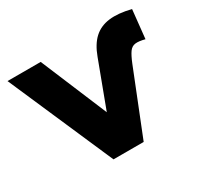

<svg xmlns="http://www.w3.org/2000/svg" viewBox="-121 -702 891 855"><g transform="rotate(-30 324.0 -275.0)"><path d="M235 0 0.6 -537.9H171.2L364.5 -76.2H268.9L401.8 -430.9Q421.8 -485.3 453.1 -514Q484.5 -542.7 530.9 -548.5Q577.3 -554.3 641.3 -538.3L625.9 -392.1Q595.5 -400.1 577.2 -397.9Q558.9 -395.7 546.9 -379Q534.9 -362.4 520.5 -326.8L390.2 0Z"/></g></svg>

Font: Montserrat Thin
Style: Regular
Weight: 100
Designer: Julieta Ulanovsky
Foundry: Julieta Ulanovsky
Version: Version 9.000